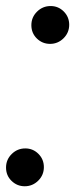

<svg xmlns="http://www.w3.org/2000/svg" viewBox="-50 -624 254 652"><path d="M34 8.5Q8 8.5 -10.8 -9.8Q-29.5 -28 -29.5 -55Q-29.5 -82 -10.2 -101Q9 -120 36 -120Q62 -120 80.5 -101.5Q99 -83 99 -56.5Q99 -29.5 79.8 -10.5Q60.5 8.5 34 8.5ZM120 -475Q94 -475 75.2 -493.2Q56.5 -511.5 56.5 -538.5Q56.5 -565.5 75.8 -584.5Q95 -603.5 122 -603.5Q148 -603.5 166.5 -585Q185 -566.5 185 -540Q185 -513 165.8 -494Q146.5 -475 120 -475Z"/></svg>

Font: Anybody UltraCondensed SemiBold
Style: Italic
Weight: 600
Width: 1
Italic angle: -10°
Designer: Tyler Finck
Foundry: Etcetera Type Company
Version: Version 1.010; ttfautohint (v1.8.3) -l 8 -r 50 -G 200 -x 14 